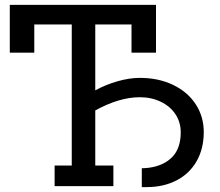

<svg xmlns="http://www.w3.org/2000/svg" viewBox="-20 -760 900 784"><path d="M812 -221Q812 -153 783 -102Q754 -51 701 -23.5Q648 4 579 4H559V-73Q570 -73 588 -75Q648 -83 683 -118.5Q718 -154 718 -220Q718 -261 696.5 -293.5Q675 -326 636.5 -344.5Q598 -363 551 -363Q467 -363 369 -309V-84H443V0H203V-84H273V-660H120V-545H20V-740H617V-545H517V-660H369V-391Q413 -415 461 -428.5Q509 -442 551 -442Q627 -442 686.5 -413.5Q746 -385 779 -334.5Q812 -284 812 -221Z"/></svg>

Font: Arvo
Style: Regular
Weight: 400
Designer: Anton Koovit (Cyrillic Expansion: Cyreal)
Foundry: Anton Koovit, Yassin Baggar
Version: Version 3.000